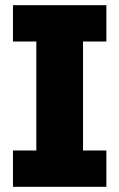

<svg xmlns="http://www.w3.org/2000/svg" viewBox="-20 -720 460 740"><path d="M390 0H30V-140H120V-560H30V-700H390V-560H300V-140H390Z"/></svg>

Font: Russo One
Style: Regular
Weight: 400
Designer: Jovanny lemonad
Foundry: Jovanny Lemonad
Version: Version 1.001